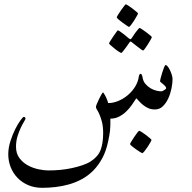

<svg xmlns="http://www.w3.org/2000/svg" viewBox="-20 -564 895 896"><path d="M785.2 -194.8Q785.2 -175.8 780.3 -151.4Q775.4 -127 765.4 -105Q755.4 -83 740 -68.1Q724.6 -53.2 703.1 -53.2Q684.6 -53.2 671.1 -59.6Q657.7 -65.9 647.2 -74.5Q636.7 -83 629.2 -91.6Q621.6 -100.1 616.2 -105.5Q606.9 -90.8 595.2 -74.2Q583.5 -57.6 568.8 -43.5Q554.2 -29.3 535.6 -19.8Q517.1 -10.3 495.1 -10.3Q495.1 10.3 494.9 23.2Q494.6 36.1 493.2 47.4Q491.7 58.6 490 68.8Q488.3 79.1 484.9 94.7Q475.6 140.6 457.3 174.3Q439 208 415 232.2Q391.1 256.3 362.1 272Q333 287.6 302 296.4Q271 305.2 239.3 308.8Q207.5 312.5 178.2 312.5Q140.6 312.5 111.3 299.8Q82 287.1 61.3 265.4Q40.5 243.7 29.5 215.3Q18.6 187 18.6 156.2Q18.6 126 28.6 94.7Q38.6 63.5 51.3 38.3Q64 13.2 75.7 -2.7Q87.4 -18.6 90.8 -18.6Q93.8 -18.6 96.4 -16.4Q99.1 -14.2 99.1 -11.2Q99.1 -7.3 92 3.9Q85 15.1 76.7 32.7Q68.4 50.3 61.5 72.8Q54.7 95.2 54.7 120.6Q54.7 152.3 70.6 173.6Q86.4 194.8 109.6 207.5Q132.8 220.2 159.2 225.8Q185.5 231.4 205.6 231.4Q232.9 231.4 261.5 228.8Q290 226.1 316.7 220.2Q343.3 214.4 366.2 206.5Q389.2 198.7 404.3 188.5Q438 166.5 449.7 135.3Q461.4 104 461.4 57.1Q461.4 27.3 456.1 6.3Q450.7 -14.6 444.6 -28.8Q438.5 -43 433.1 -51.3Q427.7 -59.6 427.7 -64.9Q427.7 -68.8 432.1 -79.6Q436.5 -90.3 442.4 -102.3Q448.2 -114.3 453.6 -123.5Q459 -132.8 461.4 -132.8Q469.2 -122.1 475.1 -109.6Q481 -97.2 484.9 -83Q508.8 -83 533 -93.3Q557.1 -103.5 577.1 -120.6Q597.2 -137.7 610.8 -159.9Q624.5 -182.1 627.9 -207Q629.9 -219.7 637.2 -219.7Q638.7 -219.7 641.1 -215.6Q643.6 -211.4 645 -204.6Q647.5 -185.5 658.2 -172.9Q668.9 -160.2 682.6 -152.1Q696.3 -144 710 -140.9Q723.6 -137.7 732.9 -137.7Q734.9 -137.7 738.8 -139.4Q742.7 -141.1 746.1 -143.3Q749.5 -145.5 752.4 -147.9Q755.4 -150.4 755.4 -152.3Q755.4 -156.7 751 -161.9Q746.6 -167 741 -171.4Q735.4 -175.8 731 -179.7Q726.6 -183.6 726.6 -184.6Q726.6 -186.5 729.5 -198.7Q732.4 -210.9 736.8 -224.4Q741.2 -237.8 745.4 -249Q749.5 -260.3 752.9 -260.3Q757.8 -260.3 763.4 -252.9Q769 -245.6 773.9 -235.1Q778.8 -224.6 782 -213.6Q785.2 -202.6 785.2 -194.8ZM624 -501.5Q624 -499 618.2 -488.8Q612.3 -478.5 605.5 -467.5Q598.6 -456.5 591.6 -447.5Q584.5 -438.5 582 -438.5Q580.6 -438.5 571.5 -444.6Q562.5 -450.7 552 -458.3Q541.5 -465.8 533.2 -473.1Q524.9 -480.5 524.9 -482.9Q524.9 -485.4 531 -495.4Q537.1 -505.4 544.7 -516.1Q552.2 -526.9 558.8 -535.4Q565.4 -543.9 566.9 -543.9Q569.3 -543.9 578.9 -537.8Q588.4 -531.7 598.1 -524.2Q607.9 -516.6 616 -509.8Q624 -502.9 624 -501.5ZM688.5 -391.1Q688.5 -388.7 682.9 -378.4Q677.2 -368.2 670.2 -357.2Q663.1 -346.2 656.5 -337.2Q649.9 -328.1 647.5 -328.1Q646 -328.1 637.5 -334.2Q628.9 -340.3 619.6 -347.7Q608.4 -356 594.2 -367.7Q591.8 -370.1 588.9 -370.1Q586.9 -370.1 584.5 -366.2Q574.2 -352.1 566.9 -341.3Q560.1 -332 554 -324.5Q547.9 -316.9 545.9 -316.9Q543.9 -316.9 534.7 -322.8Q525.4 -328.6 515.4 -336.7Q505.4 -344.7 497.1 -352.1Q488.8 -359.4 488.8 -361.3Q488.8 -363.3 494.9 -373Q501 -382.8 508.3 -393.6Q515.6 -404.3 522.2 -413.3Q528.8 -422.4 529.8 -422.4Q532.7 -422.4 541.5 -416.3Q550.3 -410.2 559.1 -403.3Q569.8 -395 582 -384.3Q586.4 -381.3 588.4 -380.9Q590.3 -380.9 594.2 -385.3Q603 -398.4 610.4 -409.7Q617.2 -418.5 623.3 -426Q629.4 -433.6 631.3 -433.6Q633.3 -433.6 642.6 -427.5Q651.9 -421.4 662.1 -413.8Q672.4 -406.2 680.4 -399.4Q688.5 -392.6 688.5 -391.1ZM687 88.9Q687 91.3 681.4 101.1Q675.8 110.8 668.5 122.1Q661.1 133.3 653.8 142.1Q646.5 150.9 644 150.9Q642.6 150.9 633.5 145.3Q624.5 139.6 614 132.3Q603.5 125 595.2 117.9Q586.9 110.8 586.9 108.4Q586.9 106 593 96.2Q599.1 86.4 606.4 75.2Q613.8 64 620.6 55.2Q627.4 46.4 629.4 46.4Q631.8 46.4 641.4 52.2Q650.9 58.1 661.1 65.9Q671.4 73.7 679.2 80.6Q687 87.4 687 88.9Z"/></svg>

Font: Kitab
Style: Regular
Weight: 400
Designer: SIL International
Foundry: Khaled Hosny
Version: Version 1.000